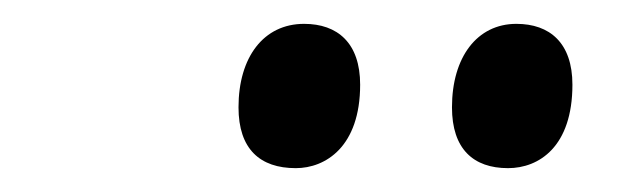

<svg xmlns="http://www.w3.org/2000/svg" viewBox="-20 -768 539 161"><path d="M406 -627C432 -627 460 -645 460 -697C460 -732 441 -748 413 -748C380 -748 359 -720 359 -678C359 -643 377 -627 406 -627ZM228 -627C253 -627 282 -645 282 -697C282 -732 263 -748 235 -748C201 -748 180 -720 180 -678C180 -643 198 -627 228 -627Z"/></svg>

Font: Noto Serif Condensed SemiBold
Style: Italic
Weight: 600
Width: 3
Italic angle: -12°
Designer: Monotype Design Team
Foundry: Monotype Imaging Inc.
Version: Version 2.014